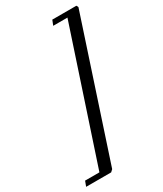

<svg xmlns="http://www.w3.org/2000/svg" viewBox="-362 -749 863 1015"><g transform="rotate(-30 70.0 -241.5)"><path d="M290 -657.2 16.1 173.8 2.9 186H-149.9L-138.2 154.8H-50.8L211.9 -638.2H125L137.2 -668.9H284.2Z"/></g></svg>

Font: Romanesco
Style: Regular
Weight: 400
Designer: Astigmatic (AOETI)
Foundry: Astigmatic (AOETI)
Version: Version 1.000